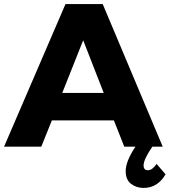

<svg xmlns="http://www.w3.org/2000/svg" viewBox="-25 -721 834 944"><path d="M-5 0 297 -701H480L775 0H724Q681 63 681 92Q681 116 702 116Q724 116 745 85L789 136Q750 203 681 203Q646 203 619.5 183Q593 163 593 120Q593 72 641 0H586L535 -129H230L178 0ZM281 -264H485L384 -523Z"/></svg>

Font: Trueno
Style: Bd
Weight: 700
Designer: Julieta Ulanovsky
Foundry: Julieta Ulanovsky
Version: Version 3.001b